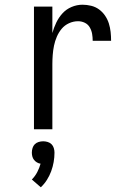

<svg xmlns="http://www.w3.org/2000/svg" viewBox="-20 -548 540 814"><path d="M124 0V-520H202V-408Q208 -430 218.5 -452Q229 -474 245 -491.5Q261 -509 283.5 -518.5Q306 -528 330 -528Q348 -528 366.5 -523.5Q385 -519 400 -508Q415 -497 425.5 -481.5Q436 -466 441.5 -448.5Q447 -431 449 -412.5Q451 -394 451 -375H373Q373 -390 370.5 -404.5Q368 -419 360.5 -432Q353 -445 339.5 -451.5Q326 -458 311 -458Q291 -458 272.5 -449.5Q254 -441 241.5 -426Q229 -411 221 -392.5Q213 -374 209 -354.5Q205 -335 203.5 -315Q202 -295 202 -276V0ZM153 246 115 213Q129 199 138 181.5Q147 164 152 146Q144 145 136.5 140.5Q129 136 124 129.5Q119 123 117 115Q115 107 115 99Q115 89 118 79.5Q121 70 127.5 63.5Q134 57 143.5 54Q153 51 163 51Q173 51 182.5 54Q192 57 198.5 63.5Q205 70 208 79.5Q211 89 211 99Q211 119 207.5 139Q204 159 197 178Q190 197 179 214.5Q168 232 153 246Z"/></svg>

Font: HulyMono
Style: Regular
Weight: 400
Monospace: yes
Designer: Belleve Invis
Foundry: Belleve Invis
Version: Version 33.2.5; ttfautohint (v1.8.4)